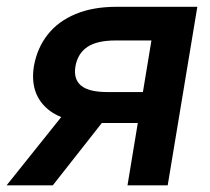

<svg xmlns="http://www.w3.org/2000/svg" viewBox="-51 -556 631 576"><path d="M452.1 0H331.5L403.3 -434.6H296.4Q239.7 -434.6 210.9 -415Q182.1 -395.5 175.3 -356.9Q168.9 -318.8 192.1 -299.3Q215.3 -279.8 272 -279.8H428.7L413.1 -187H243.7Q136.7 -187 87.4 -232.9Q38.1 -278.8 50.8 -357.9Q60.5 -412.1 92 -452.1Q123.5 -492.2 175.8 -513.9Q228 -535.6 298.3 -535.6H541ZM107.4 0H-31.2L162.6 -242.2H297.9Z"/></svg>

Font: Inter 20pt SemiBold
Style: Italic
Weight: 600
Italic angle: -9.3988°
Version: Version 4.001;git-66647c0bb